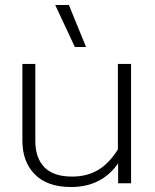

<svg xmlns="http://www.w3.org/2000/svg" viewBox="-20 -737 622 772"><path d="M202 -717H257L326 -548H281ZM70 -171V-480H122V-170Q122 -102 158.5 -64.5Q195 -27 270 -27Q329 -27 373.5 -53Q418 -79 454 -136V-480H507V0H455V-80Q388 15 266 15Q170 15 120 -36Q70 -87 70 -171Z"/></svg>

Font: Prompt ExtraLight
Style: Regular
Weight: 275
Designer: Katatrad Team
Foundry: CadsonDemak
Version: Version 1.001